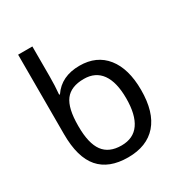

<svg xmlns="http://www.w3.org/2000/svg" viewBox="-179 -888 968 1026"><g transform="rotate(-30 305.0 -375.0)"><path d="M316.9 -63Q390.6 -63 427.2 -115.5Q463.9 -168 463.9 -269Q463.9 -369.1 427 -420.7Q390.1 -472.2 318.8 -472.2Q239.3 -472.2 203.6 -425.3Q168 -378.4 168 -271V-266.1Q168 -161.6 204.1 -112.3Q240.2 -63 316.9 -63ZM168 -759.8V-575.2Q168 -520 163.1 -464.8H168Q222.2 -544.9 334 -544.9Q439 -544.9 497.1 -472.2Q555.2 -399.4 555.2 -268.1Q555.2 -131.3 493.7 -60.8Q432.1 9.8 315.9 9.8Q198.2 9.8 139.2 -58.3Q80.1 -126.5 80.1 -269V-759.8Z"/></g></svg>

Font: NotoPenekeko
Style: Regular
Weight: 400
Designer: Monotype Design team
Foundry: Monotype Imaging Inc.
Version: Version 1.04